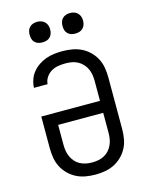

<svg xmlns="http://www.w3.org/2000/svg" viewBox="-138 -1034 876 1128"><g transform="rotate(-15 300.0 -470.0)"><path d="M300 8Q271 8 241.5 3Q212 -2 186 -15Q160 -28 138.5 -49Q117 -70 103.5 -96Q90 -122 85 -151.5Q80 -181 80 -210V-404H437V-525Q437 -544 434 -563Q431 -582 423 -599Q415 -616 402 -630Q389 -644 372.5 -653Q356 -662 337 -665.5Q318 -669 299 -669Q276 -669 253.5 -665.5Q231 -662 211.5 -650.5Q192 -639 179 -619.5Q166 -600 165 -578H82Q83 -603 91.5 -627.5Q100 -652 116 -671.5Q132 -691 153.5 -705.5Q175 -720 199 -728.5Q223 -737 248 -740Q273 -743 299 -743Q328 -743 357.5 -738Q387 -733 413.5 -720Q440 -707 461.5 -686Q483 -665 496.5 -639Q510 -613 515 -583.5Q520 -554 520 -525V-210Q520 -181 515 -151.5Q510 -122 496.5 -96Q483 -70 461.5 -49Q440 -28 414 -15Q388 -2 358.5 3Q329 8 300 8ZM300 -66Q319 -66 337.5 -69.5Q356 -73 373 -82Q390 -91 402.5 -105Q415 -119 423 -136.5Q431 -154 434 -172.5Q437 -191 437 -210V-331H163V-210Q163 -191 166 -172.5Q169 -154 177 -136.5Q185 -119 197.5 -105Q210 -91 227 -82Q244 -73 262.5 -69.5Q281 -66 300 -66ZM400 -823Q387 -823 375 -826.5Q363 -830 354 -839Q345 -848 341.5 -860Q338 -872 338 -885Q338 -898 341.5 -910Q345 -922 354 -931Q363 -940 375 -944Q387 -948 400 -948Q413 -948 425 -944Q437 -940 446 -931Q455 -922 459 -910Q463 -898 463 -885Q463 -872 459 -860Q455 -848 446 -839Q437 -830 425 -826.5Q413 -823 400 -823ZM200 -823Q187 -823 175 -826.5Q163 -830 154 -839Q145 -848 141.5 -860Q138 -872 138 -885Q138 -898 141.5 -910Q145 -922 154 -931Q163 -940 175 -944Q187 -948 200 -948Q213 -948 225 -944Q237 -940 246 -931Q255 -922 259 -910Q263 -898 263 -885Q263 -872 259 -860Q255 -848 246 -839Q237 -830 225 -826.5Q213 -823 200 -823Z"/></g></svg>

Font: Zed Sans Extended
Style: Regular
Weight: 400
Width: 7
Designer: Belleve Invis
Foundry: Belleve Invis
Version: Version 1.0.0; ttfautohint (v1.8.4)